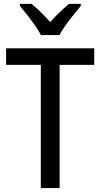

<svg xmlns="http://www.w3.org/2000/svg" viewBox="-20 -961 514 981"><path d="M284.7 0H188.5V-629.4H11.2V-713.9H461.4V-629.4H284.7ZM189.5 -781.7Q177.7 -803.7 159.2 -830.3Q140.6 -856.9 120.1 -883.3Q99.6 -909.7 82 -930.2V-941.4H141.1Q163.1 -923.8 188.2 -899.2Q213.4 -874.5 236.3 -848.1Q261.7 -876.5 284.9 -898.4Q308.1 -920.4 333 -941.4H392.6V-930.2Q376 -910.6 355 -884.5Q334 -858.4 314.7 -831.3Q295.4 -804.2 283.7 -781.7Z"/></svg>

Font: Open Sans SemiCondensed Medium
Style: Regular
Weight: 500
Width: 4
Designer: Monotype Design Team
Foundry: Monotype Imaging Inc.
Version: Version 3.000